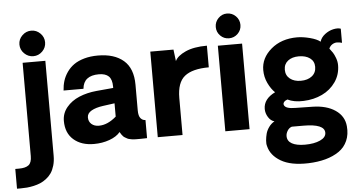

<svg xmlns="http://www.w3.org/2000/svg" viewBox="-71 -865 2299 1229"><g transform="rotate(-5 1078.5 -250.0)"><path d="M168.9 -585.9Q135.3 -585.9 110.6 -610.1Q85.9 -634.3 85.9 -668Q85.9 -701.7 110.6 -725.8Q135.3 -750 168.9 -750Q202.1 -750 226.6 -725.8Q251 -701.7 251 -668Q251 -634.3 226.6 -610.1Q202.1 -585.9 168.9 -585.9ZM-9.8 250V123H14.2Q56.2 123 76.2 107.4Q96.2 91.8 96.2 49.8V-549.8H242.2V60.1Q242.2 94.7 233.9 123Q225.6 151.4 212.4 170.7Q199.2 189.9 179.9 204.8Q160.6 219.7 140.9 228Q121.1 236.3 97.7 241.5Q74.2 246.6 54.7 248.3Q35.2 250 14.2 250Z M505.9 7.8Q425.3 7.8 376 -35.2Q326.7 -78.1 326.7 -155.8Q326.7 -205.1 358.2 -243.2Q389.6 -281.2 439.7 -302.2Q489.7 -323.2 551.8 -329.1L659.7 -338.9V-348.1Q659.7 -394 638.7 -414.1Q617.7 -434.1 575.7 -434.1Q477.1 -434.1 469.7 -350.1H341.8Q343.8 -383.3 352.8 -412.1Q361.8 -440.9 380.4 -467.5Q398.9 -494.1 425.5 -512.9Q452.1 -531.7 491.7 -543Q531.2 -554.2 580.1 -554.2Q685.1 -554.2 744.4 -503.2Q803.7 -452.1 803.7 -347.2V-182.1Q803.7 -146 816.7 -131.1Q829.6 -116.2 847.7 -116.2V0Q842.8 0 829.6 0.5Q816.4 1 808.1 1Q807.1 1 794.4 1Q781.7 1 779.3 1Q776.9 1 765.1 0.5Q753.4 0 749.8 -1Q746.1 -2 735.8 -3.9Q725.6 -5.9 721.2 -8.8Q716.8 -11.7 708.7 -15.9Q700.7 -20 695.8 -25.4Q690.9 -30.8 685.5 -38.1Q680.2 -45.4 675.8 -54.2Q652.8 -25.9 606.4 -9Q560.1 7.8 505.9 7.8ZM547.9 -106Q603.5 -106 659.7 -154.8V-240.2L585 -230Q538.1 -223.6 510 -207.5Q481.9 -191.4 481.9 -165Q481.9 -138.2 500.2 -122.1Q518.6 -106 547.9 -106Z M1280.8 -556.2V-417Q1175.3 -417 1125.5 -377.2Q1075.7 -337.4 1075.7 -237.8V0H916.5V-549.8H1065.4L1074.7 -475.1Q1089.4 -507.8 1142.8 -532Q1196.3 -556.2 1280.8 -556.2Z M1426.3 -590.8Q1394 -590.8 1370.8 -614Q1347.7 -637.2 1347.7 -669.9Q1347.7 -702.6 1370.8 -726.3Q1394 -750 1426.3 -750Q1459.5 -750 1482.9 -726.6Q1506.3 -703.1 1506.3 -669.9Q1506.3 -637.2 1482.9 -614Q1459.5 -590.8 1426.3 -590.8ZM1350.6 -549.8H1506.3V0H1350.6Z M1862.3 250Q1750.5 253.4 1686.5 215.8Q1622.6 178.2 1608.4 118.2Q1603.5 103 1605.5 81.1Q1607.4 59.1 1613 37.8Q1618.7 16.6 1633.5 -3.9Q1648.4 -24.4 1669.4 -36.1Q1646 -42 1630.1 -67.1Q1614.3 -92.3 1614.3 -120.1Q1614.3 -184.6 1689.5 -221.2Q1664.6 -244.6 1645.5 -284.4Q1626.5 -324.2 1626.5 -369.1Q1626.5 -446.3 1692.6 -502.7Q1758.8 -559.1 1860.4 -559.1Q1897 -559.1 1942.1 -547.4Q1987.3 -535.6 2008.3 -518.1Q2016.1 -544.9 2041.5 -564.5Q2066.9 -584 2095.5 -590.3Q2124 -596.7 2144 -589.8V-499Q2127.9 -503.9 2112.3 -504.2Q2096.7 -504.4 2082 -495.4Q2067.4 -486.3 2060.1 -469.2Q2072.8 -453.1 2080.8 -440.9Q2088.9 -428.7 2097.7 -405.3Q2106.4 -381.8 2106.4 -358.9Q2106.4 -298.8 2073.5 -251.2Q2040.5 -203.6 1986.6 -178Q1932.6 -152.3 1867.2 -149.9Q1805.7 -147 1764.2 -168Q1749 -163.1 1741.7 -153.6Q1734.4 -144 1738.3 -134.8Q1747.1 -109.9 1811 -109.9L1919.4 -107.9Q2010.3 -106.4 2066.4 -68.1Q2122.6 -29.8 2128.4 35.2Q2133.3 87.9 2115.2 128.9Q2097.2 169.9 2060.3 195.3Q2023.4 220.7 1973.6 234.4Q1923.8 248 1862.3 250ZM1959.5 -360.8Q1959.5 -397 1932.1 -417Q1904.8 -437 1860.4 -437Q1817.4 -437 1790.8 -416.3Q1764.2 -395.5 1764.2 -358.9Q1764.2 -322.3 1791 -301Q1817.9 -279.8 1860.4 -279.8Q1904.8 -279.8 1932.1 -301.5Q1959.5 -323.2 1959.5 -360.8ZM1987.3 64.9Q1987.3 7.8 1851.1 7.8H1777.3Q1760.3 12.7 1749.3 30Q1738.3 47.4 1738.3 64.9Q1738.3 97.2 1767.8 113.5Q1797.4 129.9 1851.1 129.9Q1910.6 129.9 1949 112.3Q1987.3 94.7 1987.3 64.9Z"/></g></svg>

Font: Oakes Grotesk Bold
Style: Regular
Weight: 700
Designer: Samuel Oakes
Foundry: Samuel Oakes
Version: Version 1.000;PS 001.000;hotconv 1.0.88;makeotf.lib2.5.64775